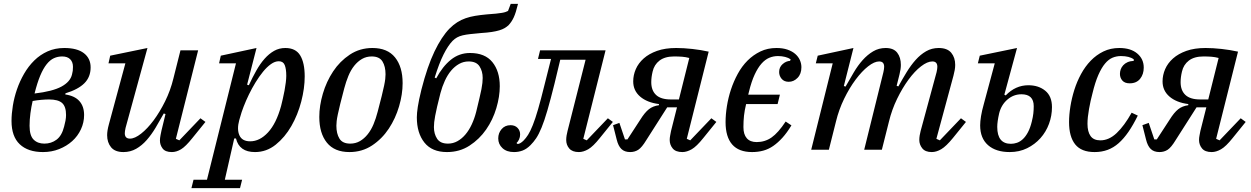

<svg xmlns="http://www.w3.org/2000/svg" viewBox="-20 -780 6516 1000"><path d="M204 12Q126 12 83 -28.5Q40 -69 40 -150Q40 -187 47 -230Q54 -273 68.5 -315Q83 -357 105.5 -396Q128 -435 158.5 -465Q189 -495 228 -512.5Q267 -530 315 -530Q382 -530 417 -503Q452 -476 452 -429Q452 -379 419.5 -346.5Q387 -314 321 -294L320 -288Q369 -281 393.5 -253.5Q418 -226 418 -181Q418 -142 401.5 -106.5Q385 -71 356 -45Q327 -19 288 -3.5Q249 12 204 12ZM211 -32Q247 -32 274.5 -52.5Q302 -73 314 -121Q318 -135 321 -151Q324 -167 324 -181Q324 -225 303.5 -243.5Q283 -262 235 -262Q218 -262 195 -260Q172 -258 150 -254Q143 -224 138.5 -190.5Q134 -157 134 -125Q134 -74 155 -53Q176 -32 211 -32ZM304 -486Q281 -486 261 -477Q241 -468 223 -445.5Q205 -423 189.5 -386Q174 -349 160 -293Q254 -304 300 -329Q346 -354 355 -392Q358 -403 359 -411.5Q360 -420 360 -432Q360 -457 345.5 -471.5Q331 -486 304 -486Z M623 12Q579 12 558.5 -13Q538 -38 538 -76Q538 -99 547 -132L633 -450H545L554 -490L748 -530L634 -114Q632 -105 631 -98Q630 -91 630 -86Q630 -58 657 -58Q682 -58 715 -84Q748 -110 780 -153Q812 -196 840 -252.5Q868 -309 883 -371L920 -518H1012L896 -57L914 -49L1024 -164L1050 -145L982 -61Q947 -17 923 -2.5Q899 12 875 12Q841 12 827 -6.5Q813 -25 813 -48Q813 -60 816 -75.5Q819 -91 821 -100L842 -186L833 -189Q812 -151 790.5 -115Q769 -79 744 -50.5Q719 -22 689 -5Q659 12 623 12Z M988 156H1058L1209 -450H1121L1130 -490L1316 -530L1267 -339L1276 -336Q1295 -377 1315 -412.5Q1335 -448 1358 -474Q1381 -500 1407.5 -515Q1434 -530 1466 -530Q1520 -530 1543.5 -491.5Q1567 -453 1567 -382Q1567 -320 1549 -251Q1531 -182 1497.5 -123.5Q1464 -65 1416 -26.5Q1368 12 1308 12Q1226 12 1209 -59H1200L1151 156H1241L1230 200H977ZM1283 -44Q1333 -44 1376 -90.5Q1419 -137 1444 -228Q1448 -244 1453 -265.5Q1458 -287 1462 -308.5Q1466 -330 1468.5 -350.5Q1471 -371 1471 -385Q1471 -421 1463 -441Q1455 -461 1432 -461Q1412 -461 1391 -446Q1370 -431 1350 -406.5Q1330 -382 1311 -351Q1292 -320 1276.5 -288Q1261 -256 1249 -225Q1237 -194 1231 -171L1226 -154Q1213 -106 1227 -75Q1241 -44 1283 -44Z M1804 -32Q1832 -32 1854.5 -45Q1877 -58 1895 -80.5Q1913 -103 1925.5 -133Q1938 -163 1947 -198Q1960 -247 1968 -279.5Q1976 -312 1980.5 -333.5Q1985 -355 1986.5 -368.5Q1988 -382 1988 -393Q1988 -434 1972 -460Q1956 -486 1916 -486Q1888 -486 1865.5 -473Q1843 -460 1825 -437.5Q1807 -415 1794.5 -384.5Q1782 -354 1773 -320Q1760 -271 1752 -238.5Q1744 -206 1739.5 -184.5Q1735 -163 1733.5 -149.5Q1732 -136 1732 -125Q1732 -84 1748 -58Q1764 -32 1804 -32ZM1800 12Q1722 12 1682.5 -37Q1643 -86 1643 -171Q1643 -229 1661.5 -292Q1680 -355 1715 -408Q1750 -461 1802 -495.5Q1854 -530 1920 -530Q1998 -530 2037.5 -481Q2077 -432 2077 -347Q2077 -289 2058.5 -226Q2040 -163 2005 -110Q1970 -57 1918 -22.5Q1866 12 1800 12Z M2308 12Q2230 12 2190.5 -37.5Q2151 -87 2151 -169Q2151 -190 2156 -223.5Q2161 -257 2175 -314Q2206 -435 2243 -512Q2280 -589 2321 -631Q2341 -651 2361.5 -664Q2382 -677 2405 -685Q2428 -693 2455 -697.5Q2482 -702 2515 -705Q2545 -707 2563.5 -709Q2582 -711 2594 -713Q2606 -715 2613 -717.5Q2620 -720 2626 -723L2640 -760H2678Q2667 -714 2656 -690Q2645 -666 2628 -648Q2619 -640 2608 -633.5Q2597 -627 2580.5 -622Q2564 -617 2541 -613.5Q2518 -610 2486 -608Q2453 -605 2430 -602.5Q2407 -600 2390 -596Q2373 -592 2360.5 -585Q2348 -578 2337 -567Q2313 -542 2290 -496Q2267 -450 2244 -376L2252 -372Q2285 -434 2328.5 -469Q2372 -504 2428 -504Q2506 -504 2544.5 -456.5Q2583 -409 2583 -331Q2583 -277 2565 -216.5Q2547 -156 2512 -105.5Q2477 -55 2425.5 -21.5Q2374 12 2308 12ZM2313 -32Q2340 -32 2363 -45Q2386 -58 2404.5 -80Q2423 -102 2437 -132Q2451 -162 2460 -197Q2470 -240 2477 -268Q2484 -296 2487.5 -315.5Q2491 -335 2492.5 -348Q2494 -361 2494 -374Q2494 -409 2477.5 -434.5Q2461 -460 2421 -460Q2394 -460 2371 -447Q2348 -434 2329.5 -412Q2311 -390 2297 -359.5Q2283 -329 2274 -295Q2263 -252 2256.5 -224Q2250 -196 2246.5 -176.5Q2243 -157 2241.5 -144Q2240 -131 2240 -118Q2240 -83 2256.5 -57.5Q2273 -32 2313 -32Z M2657 12Q2619 12 2597 -8.5Q2575 -29 2575 -59Q2575 -87 2592.5 -107.5Q2610 -128 2639 -128Q2662 -128 2675.5 -114Q2689 -100 2689 -80Q2689 -66 2683.5 -54Q2678 -42 2670 -35L2676 -30Q2690 -31 2707 -48Q2719 -60 2730.5 -78Q2742 -96 2755 -128.5Q2768 -161 2782.5 -211Q2797 -261 2816 -338L2850 -473H2782L2793 -518H3134L3018 -57L3036 -49L3146 -164L3172 -145L3104 -61Q3069 -17 3043.5 -2.5Q3018 12 2995 12Q2961 12 2945 -6.5Q2929 -25 2929 -51Q2929 -62 2931 -74.5Q2933 -87 2936 -98L3030 -469H2898L2868 -344Q2847 -260 2831 -205Q2815 -150 2800.5 -115Q2786 -80 2772.5 -60Q2759 -40 2743 -24Q2723 -4 2702 4Q2681 12 2657 12Z M3262 12Q3233 12 3216.5 -4Q3200 -20 3192 -53L3173 -128L3206 -140L3235 -54H3248L3315 -157Q3338 -194 3359.5 -211Q3381 -228 3412 -232V-238Q3350 -246 3314 -277Q3278 -308 3278 -356Q3278 -389 3291.5 -420Q3305 -451 3332.5 -475.5Q3360 -500 3402 -515Q3444 -530 3502 -530Q3541 -530 3586 -525Q3631 -520 3671 -511L3557 -57L3575 -49L3685 -164L3711 -145L3643 -61Q3608 -17 3582.5 -2.5Q3557 12 3534 12Q3499 12 3483.5 -7Q3468 -26 3468 -51Q3468 -62 3470.5 -74.5Q3473 -87 3475 -98L3506 -221H3455L3346 -50Q3323 -12 3304.5 0Q3286 12 3262 12ZM3570 -478Q3552 -483 3533 -484.5Q3514 -486 3491 -486Q3443 -486 3415 -464.5Q3387 -443 3379 -407Q3372 -378 3372 -352Q3372 -309 3397 -285.5Q3422 -262 3474 -262H3516Z M3897 12Q3828 12 3793.5 -27.5Q3759 -67 3759 -144Q3759 -183 3766 -227Q3773 -271 3787 -313.5Q3801 -356 3822.5 -395.5Q3844 -435 3873.5 -464.5Q3903 -494 3940.5 -512Q3978 -530 4024 -530Q4057 -530 4081.5 -521.5Q4106 -513 4122 -499Q4138 -485 4146 -467Q4154 -449 4154 -430Q4154 -395 4134 -374.5Q4114 -354 4088 -354Q4064 -354 4051 -369.5Q4038 -385 4038 -405Q4038 -430 4056 -446Q4074 -462 4095 -463L4098 -471Q4087 -479 4069.5 -483.5Q4052 -488 4032 -488Q4008 -488 3986.5 -479Q3965 -470 3946 -448.5Q3927 -427 3910.5 -391.5Q3894 -356 3881 -303L3877 -287H4042L4030 -238H3866Q3858 -205 3855 -177.5Q3852 -150 3852 -118Q3852 -80 3869.5 -60Q3887 -40 3921 -40Q3964 -40 3998.5 -64Q4033 -88 4072 -147L4102 -127Q4079 -89 4055.5 -63Q4032 -37 4007.5 -20Q3983 -3 3955.5 4.5Q3928 12 3897 12Z M4833 12Q4799 12 4783.5 -7.5Q4768 -27 4768 -51Q4768 -62 4770 -74.5Q4772 -87 4775 -98L4858 -404Q4860 -413 4861 -420Q4862 -427 4862 -432Q4862 -460 4836 -460Q4810 -460 4777 -434.5Q4744 -409 4712 -365.5Q4680 -322 4652.5 -265.5Q4625 -209 4610 -147L4573 0H4481L4581 -404Q4583 -413 4584 -420Q4585 -427 4585 -432Q4585 -460 4559 -460Q4534 -460 4501.5 -434.5Q4469 -409 4436.5 -365.5Q4404 -322 4376.5 -265.5Q4349 -209 4334 -147L4297 0H4205L4317 -450H4229L4239 -490L4425 -530L4375 -332L4384 -329Q4405 -366 4426.5 -402.5Q4448 -439 4473 -467Q4498 -495 4527.5 -512.5Q4557 -530 4593 -530Q4634 -530 4653 -505.5Q4672 -481 4672 -442Q4672 -421 4665 -393L4650 -333L4659 -330Q4680 -368 4702 -404Q4724 -440 4749 -468Q4774 -496 4803.5 -513Q4833 -530 4869 -530Q4914 -530 4934.5 -505Q4955 -480 4955 -442Q4955 -429 4952.5 -415Q4950 -401 4946 -386L4857 -57L4875 -49L4985 -164L5011 -145L4943 -61Q4908 -18 4882.5 -3Q4857 12 4833 12Z M5239 12Q5167 12 5126 -24Q5085 -60 5085 -127Q5085 -147 5089.5 -175Q5094 -203 5104 -238L5161 -450H5073L5083 -490L5277 -530L5211 -287L5218 -283Q5269 -336 5336 -336Q5389 -336 5424 -307.5Q5459 -279 5459 -222Q5459 -177 5443.5 -135Q5428 -93 5399 -60.5Q5370 -28 5329.5 -8Q5289 12 5239 12ZM5245 -31Q5261 -31 5277 -36.5Q5293 -42 5307.5 -55.5Q5322 -69 5334 -91.5Q5346 -114 5354 -147Q5360 -171 5362 -189.5Q5364 -208 5364 -227Q5364 -289 5300 -289Q5259 -289 5227 -261.5Q5195 -234 5184 -190Q5179 -168 5176.5 -150.5Q5174 -133 5174 -119Q5174 -31 5245 -31Z M5681 12Q5612 12 5580 -28Q5548 -68 5548 -144Q5548 -182 5555 -225.5Q5562 -269 5575.5 -312Q5589 -355 5610.5 -394.5Q5632 -434 5661 -464Q5690 -494 5727 -512Q5764 -530 5810 -530Q5869 -530 5903 -501.5Q5937 -473 5937 -428Q5937 -393 5918 -369.5Q5899 -346 5864 -346Q5838 -346 5825.5 -360.5Q5813 -375 5813 -395Q5813 -407 5817 -418.5Q5821 -430 5830 -440Q5839 -450 5852.5 -456Q5866 -462 5885 -463V-471Q5862 -488 5818 -488Q5795 -488 5774.5 -479.5Q5754 -471 5735.5 -449Q5717 -427 5700.5 -389.5Q5684 -352 5670 -294Q5660 -257 5652 -212.5Q5644 -168 5644 -135Q5644 -94 5660 -71.5Q5676 -49 5711 -49Q5756 -49 5796 -87Q5836 -125 5874 -193L5906 -178Q5882 -129 5857.5 -93.5Q5833 -58 5806.5 -34.5Q5780 -11 5749 0.5Q5718 12 5681 12Z M6019 12Q5990 12 5973.5 -4Q5957 -20 5949 -53L5930 -128L5963 -140L5992 -54H6005L6072 -157Q6095 -194 6116.5 -211Q6138 -228 6169 -232V-238Q6107 -246 6071 -277Q6035 -308 6035 -356Q6035 -389 6048.5 -420Q6062 -451 6089.5 -475.5Q6117 -500 6159 -515Q6201 -530 6259 -530Q6298 -530 6343 -525Q6388 -520 6428 -511L6314 -57L6332 -49L6442 -164L6468 -145L6400 -61Q6365 -17 6339.5 -2.5Q6314 12 6291 12Q6256 12 6240.5 -7Q6225 -26 6225 -51Q6225 -62 6227.5 -74.5Q6230 -87 6232 -98L6263 -221H6212L6103 -50Q6080 -12 6061.5 0Q6043 12 6019 12ZM6327 -478Q6309 -483 6290 -484.5Q6271 -486 6248 -486Q6200 -486 6172 -464.5Q6144 -443 6136 -407Q6129 -378 6129 -352Q6129 -309 6154 -285.5Q6179 -262 6231 -262H6273Z"/></svg>

Font: IBM Plex Serif Text
Style: Italic
Weight: 450
Italic angle: -14°
Designer: Mike Abbink, Paul van der Laan, Pieter van Rosmalen
Foundry: Bold Monday
Version: Version 3.001